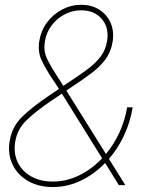

<svg xmlns="http://www.w3.org/2000/svg" viewBox="-20 -755 578 783"><path d="M195.8 7.8Q137.2 7.8 94.2 -17.1Q51.3 -42 31 -84.5Q10.7 -127 19.5 -180.2Q29.3 -239.7 71.8 -280.3Q114.3 -320.8 180.2 -365.2L220.2 -392.1L214.4 -401.9Q209.5 -409.7 204.3 -417.5Q199.2 -425.3 193.8 -432.6Q168.9 -470.2 150.9 -506.6Q132.8 -543 140.6 -589.8Q147.9 -631.8 172.6 -664.6Q197.3 -697.3 233.6 -716.3Q270 -735.4 311 -735.4Q354.5 -735.4 385.7 -715.1Q417 -694.8 431.6 -660.4Q446.3 -626 439 -583Q432.1 -542 409.2 -512Q386.2 -481.9 358.4 -460.9Q330.6 -439.9 308.6 -424.8L250.5 -385.7L412.1 -127Q444.3 -165.5 466.8 -214.1Q489.3 -262.7 498.5 -317.4H521Q511.2 -256.8 486.1 -203.1Q460.9 -149.4 424.3 -106.9L491.2 0H464.8L408.7 -90.3Q364.3 -44.4 309.6 -18.3Q254.9 7.8 195.8 7.8ZM396.5 -109.4 232.4 -373 192.9 -346.7Q127.9 -302.7 89.1 -265.6Q50.3 -228.5 42 -176.3Q34.7 -130.4 52 -93.8Q69.3 -57.1 106.7 -35.9Q144 -14.6 195.8 -14.6Q251 -14.6 303 -40Q355 -65.4 396.5 -109.4ZM238.3 -404.8 295.9 -443.4Q317.9 -458.5 343.8 -478Q369.6 -497.6 390.1 -524.2Q410.6 -550.8 416.5 -586.9Q425.8 -641.1 395.8 -677Q365.7 -712.9 311 -712.9Q274.9 -712.9 243.4 -696.3Q211.9 -679.7 190.4 -651.1Q168.9 -622.6 163.1 -585.9Q156.7 -546.4 171.9 -515.4Q187 -484.4 210.4 -448.2Q215.8 -439.9 221.4 -431.4Q227.1 -422.9 232.9 -413.6Z"/></svg>

Font: Inter Display Thin
Style: Italic
Weight: 100
Italic angle: -9.39999°
Designer: Rasmus Andersson
Foundry: rsms
Version: Version 4.000;git-a52131595